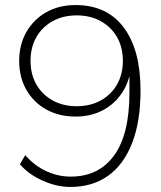

<svg xmlns="http://www.w3.org/2000/svg" viewBox="-20 -733 640 761"><path d="M259 8Q205 8 149 -17Q93 -42 59 -82L80 -118Q118 -75 164.5 -54Q211 -33 260 -33Q371 -33 432 -116.5Q493 -200 493 -365V-475H500Q495 -413 465 -367Q435 -321 387.5 -296Q340 -271 280 -271Q214 -271 163.5 -299Q113 -327 84.5 -377Q56 -427 56 -491Q56 -556 84.5 -606Q113 -656 163.5 -684.5Q214 -713 279 -713Q404 -713 470.5 -624Q537 -535 537 -374Q537 -251 503.5 -165.5Q470 -80 408 -36Q346 8 259 8ZM284 -312Q338 -312 379.5 -335Q421 -358 444 -398.5Q467 -439 467 -492Q467 -545 444 -585.5Q421 -626 379.5 -649Q338 -672 284 -672Q230 -672 188.5 -649Q147 -626 124 -585.5Q101 -545 101 -492Q101 -439 124 -398.5Q147 -358 188.5 -335Q230 -312 284 -312Z"/></svg>

Font: Mulish ExtraLight ExtraLight
Style: Regular
Weight: 250
Version: Version 3.603